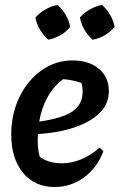

<svg xmlns="http://www.w3.org/2000/svg" viewBox="-20 -738 479 769"><path d="M199 11Q119 11 72 -46Q25 -103 25 -199Q25 -281 57.5 -348.5Q90 -416 146 -456Q202 -496 271 -496Q336 -496 376 -462.5Q416 -429 416 -373Q416 -322 379 -285.5Q342 -249 277.5 -227.5Q213 -206 132 -201Q131 -188 131 -175Q131 -142 139 -110Q174 -84 228 -84Q266 -84 304.5 -99.5Q343 -115 379 -147L394 -132Q369 -66 316.5 -27.5Q264 11 199 11ZM311 -371Q311 -389 306 -406Q271 -418 233 -421Q157 -364 137 -251Q230 -264 270.5 -292Q311 -320 311 -371ZM211 -718Q231 -700 244 -677Q257 -654 261 -630Q245 -610 221 -596.5Q197 -583 173 -579Q154 -596 140 -619.5Q126 -643 122 -668Q139 -687 162.5 -700.5Q186 -714 211 -718ZM389 -718Q409 -700 422 -677Q435 -654 439 -630Q422 -610 399 -596.5Q376 -583 351 -579Q332 -595 318.5 -618.5Q305 -642 300 -668Q317 -687 340.5 -700.5Q364 -714 389 -718Z"/></svg>

Font: Piazzolla SemiBold
Style: Italic
Weight: 600
Italic angle: -11.3°
Designer: Juan Pablo del Peral
Foundry: Huerta Tipografica
Version: Version 1.330